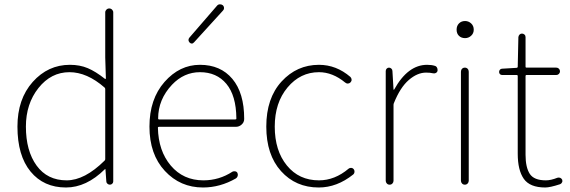

<svg xmlns="http://www.w3.org/2000/svg" viewBox="-20 -832 2569 865"><path d="M277.3 12.7Q176.8 12.7 117.7 -59.1Q58.6 -130.9 58.6 -261.7Q58.6 -385.7 127.4 -462.9Q196.3 -540 294.9 -540Q339.8 -540 375.5 -524.9Q411.1 -509.8 453.1 -476.6Q454.1 -475.6 455.6 -476.6Q457 -477.5 457 -478.5L454.1 -573.2V-776.4Q454.1 -783.2 459.5 -788.6Q464.8 -793.9 472.2 -793.9Q479.5 -793.9 484.9 -788.6Q490.2 -783.2 490.2 -776.4V-14.6Q490.2 -8.8 485.8 -4.4Q481.4 0 475.1 0Q468.8 0 463.9 -4.4Q459 -8.8 459 -14.6L455.1 -69.3Q455.1 -70.3 454.1 -70.3Q453.1 -70.3 452.1 -69.3Q369.1 12.7 277.3 12.7ZM280.3 -19.5Q361.3 -19.5 451.2 -108.4Q454.1 -111.3 454.1 -115.2V-430.7Q454.1 -434.6 451.2 -437.5Q372.1 -506.8 293 -506.8Q210 -506.8 153.3 -435.5Q96.7 -364.3 96.7 -261.7Q96.7 -152.3 145 -85.9Q193.4 -19.5 280.3 -19.5Z M894.5 12.7Q792 12.7 722.7 -62Q653.3 -136.7 653.3 -261.7Q653.3 -385.7 721.2 -462.9Q789.1 -540 880.9 -540Q973.6 -540 1026.9 -476.6Q1080.1 -413.1 1080.1 -296.9V-295.9Q1080.1 -281.2 1068.8 -271Q1057.6 -260.7 1043 -260.7H696.3Q691.4 -260.7 691.4 -256.8Q693.4 -152.3 749.5 -85.9Q805.7 -19.5 896.5 -19.5Q967.8 -19.5 1027.3 -58.6Q1033.2 -61.5 1040 -60.1Q1046.9 -58.6 1049.8 -52.7Q1052.7 -45.9 1050.8 -39.1Q1048.8 -32.2 1043 -28.3Q971.7 12.7 894.5 12.7ZM692.4 -297.9Q692.4 -293.9 696.3 -293.9H1040Q1044.9 -293.9 1044.9 -297.9V-298.8Q1043.9 -401.4 1000 -454.1Q956.1 -506.8 880.9 -506.8Q808.6 -506.8 754.9 -450.2Q692.4 -383.8 692.4 -297.9ZM854.5 -641.6Q849.6 -635.7 843.8 -635.7Q838.9 -635.7 834 -640.6Q829.1 -646.5 829.1 -651.4Q829.1 -657.2 833 -662.1L958 -806.6Q962.9 -812.5 970.7 -812.5Q970.7 -812.5 971.7 -812.5Q978.5 -812.5 983.4 -808.6Q989.3 -803.7 989.3 -794.9Q989.3 -789.1 984.4 -784.2Z M1416 12.7Q1312.5 12.7 1246.1 -61Q1179.7 -134.8 1179.7 -261.7Q1179.7 -389.6 1248.5 -464.8Q1317.4 -540 1417 -540Q1495.1 -540 1558.6 -485.4Q1563.5 -480.5 1564 -473.6Q1564.5 -466.8 1559.6 -461.4Q1554.7 -456.1 1547.9 -455.6Q1541 -455.1 1535.2 -460Q1478.5 -506.8 1417 -506.8Q1333 -506.8 1275.4 -438Q1217.8 -369.1 1217.8 -261.7Q1217.8 -153.3 1272.5 -86.4Q1327.1 -19.5 1417 -19.5Q1488.3 -19.5 1550.8 -72.3Q1555.7 -76.2 1562.5 -75.7Q1569.3 -75.2 1573.2 -70.3Q1577.1 -65.4 1577.1 -59.6Q1577.1 -50.8 1571.3 -45.9Q1498 12.7 1416 12.7Z M1717.8 -17.6V-511.7Q1717.8 -518.6 1722.2 -522.9Q1726.6 -527.3 1732.4 -527.3Q1738.3 -527.3 1743.2 -522.9Q1748 -518.6 1748 -511.7L1752.9 -428.7Q1752.9 -427.7 1753.9 -427.7Q1754.9 -427.7 1755.9 -428.7Q1817.4 -540 1904.3 -540Q1924.8 -540 1939.5 -535.2Q1946.3 -533.2 1949.2 -526.4Q1951.2 -522.5 1951.2 -518.6Q1951.2 -515.6 1951.2 -512.7Q1949.2 -505.9 1942.9 -502.9Q1936.5 -500 1929.7 -502Q1918 -504.9 1899.4 -504.9Q1860.4 -504.9 1821.8 -471.7Q1783.2 -438.5 1754.9 -368.2Q1752.9 -364.3 1752.9 -359.4V-17.6Q1752.9 -10.7 1748 -5.4Q1743.2 0 1735.4 0Q1727.5 0 1722.7 -5.4Q1717.8 -10.7 1717.8 -17.6Z M2056.6 -17.6V-508.8Q2056.6 -516.6 2061.5 -522Q2066.4 -527.3 2074.2 -527.3Q2082 -527.3 2086.9 -522Q2091.8 -516.6 2091.8 -508.8V-17.6Q2091.8 -10.7 2086.9 -5.4Q2082 0 2074.2 0Q2066.4 0 2061.5 -5.4Q2056.6 -10.7 2056.6 -17.6ZM2075.2 -660.2Q2058.6 -660.2 2047.9 -670.4Q2037.1 -680.7 2037.1 -698.2Q2037.1 -715.8 2047.9 -726.6Q2058.6 -737.3 2075.2 -737.3Q2090.8 -737.3 2102.5 -726.6Q2114.3 -715.8 2114.3 -698.2Q2114.3 -681.6 2102.5 -670.9Q2090.8 -660.2 2075.2 -660.2Z M2436.5 12.7Q2367.2 12.7 2339.8 -26.4Q2312.5 -65.4 2312.5 -139.6V-489.3Q2312.5 -494.1 2307.6 -494.1H2242.2Q2236.3 -494.1 2232.4 -498Q2228.5 -502 2228.5 -507.8Q2228.5 -513.7 2232.4 -518.1Q2236.3 -522.5 2242.2 -522.5L2307.6 -526.4Q2312.5 -527.3 2312.5 -531.2L2315.4 -665Q2316.4 -671.9 2320.8 -676.3Q2325.2 -680.7 2331.5 -680.7Q2337.9 -680.7 2342.8 -676.3Q2347.7 -671.9 2347.7 -665V-531.2Q2347.7 -527.3 2351.6 -527.3H2486.3Q2493.2 -527.3 2498 -522.5Q2502.9 -517.6 2502.9 -510.7Q2502.9 -503.9 2498 -499Q2493.2 -494.1 2486.3 -494.1H2351.6Q2347.7 -494.1 2347.7 -489.3V-134.8Q2347.7 -78.1 2366.7 -48.8Q2385.7 -19.5 2439.5 -19.5Q2461.9 -19.5 2491.2 -31.2Q2498 -33.2 2503.9 -30.8Q2509.8 -28.3 2512.7 -22.5Q2513.7 -19.5 2513.7 -16.6Q2513.7 -12.7 2511.7 -9.8Q2508.8 -3.9 2502.9 -2Q2458 12.7 2436.5 12.7Z"/></svg>

Font: Gen Jyuu Gothic ExtraLight
Style: Regular
Weight: 100
Designer: [Source Han Sans]
Ryoko NISHIZUKA  (kana & ideographs); Paul D. Hunt (Latin, Greek & Cyrillic); Wenlong ZHANG  (bopomofo
Version: Version 1.002.20150607